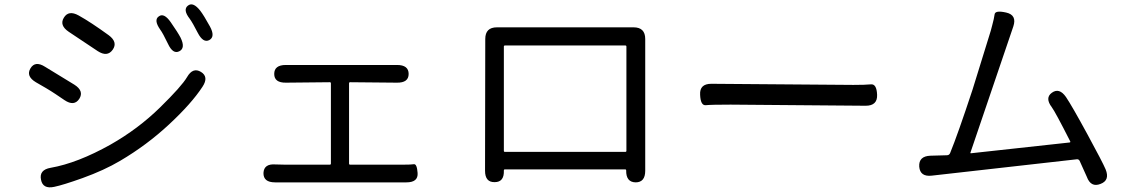

<svg xmlns="http://www.w3.org/2000/svg" viewBox="-20 -807 5040 857"><path d="M222 27Q171 38 163 -5Q154 -49 206 -58Q326 -79 474 -162Q597 -232 694 -327Q791 -422 815 -463Q841 -508 877 -486Q913 -464 884 -420Q835 -345 735 -252Q635 -159 516 -89Q445 -47 348 -12Q261 19 222 27ZM334 -366Q311 -331 268 -360L228 -387Q207 -401 185 -414L140 -440Q95 -467 116 -502Q137 -537 181 -509L312 -429Q356 -401 334 -366ZM483 -585Q459 -551 416 -579L287 -665Q244 -694 265 -728Q286 -763 331 -738Q385 -708 465 -650Q507 -619 483 -585ZM780 -578Q752 -564 730 -611Q707 -659 695 -675Q665 -718 689 -734Q712 -751 742 -708Q774 -662 786 -639Q809 -592 780 -578ZM914 -628Q887 -614 863 -660Q840 -705 827 -723Q795 -764 819 -782Q842 -800 874 -759Q890 -738 917 -689Q942 -643 914 -628Z M1208 7Q1155 7 1156 -35Q1158 -77 1210 -73Q1227 -72 1252 -72H1452Q1457 -72 1457 -77V-435Q1457 -440 1452 -440L1257 -438Q1204 -437 1204 -477Q1204 -517 1256 -517H1752Q1804 -517 1804 -477Q1804 -437 1751 -438L1543 -440Q1538 -440 1538 -435V-77Q1538 -72 1543 -72H1780Q1814 -72 1827.5 -74Q1841 -76 1844 -35Q1847 7 1794 7Z M2188 6Q2145 7 2145 -45L2146 -633Q2146 -685 2198 -685H2808Q2860 -685 2860 -633V-45Q2860 7 2817 7Q2774 6 2775 -46Q2775 -51 2770 -51H2234Q2229 -51 2229 -46Q2231 6 2188 6ZM2229 -134Q2229 -129 2234 -129H2771Q2776 -129 2776 -134V-599Q2776 -604 2771 -604H2234Q2229 -604 2229 -599Z M3105 -384Q3102 -433 3155 -433L3789 -428Q3842 -428 3867.5 -430.5Q3893 -433 3895 -384Q3897 -335 3844 -335L3241 -340Q3154 -340 3130.5 -337.5Q3107 -335 3105 -384Z M4892 14Q4849 31 4831 -18Q4828 -26 4799 -89Q4795 -97 4786 -96L4139 -23Q4087 -17 4083 -63Q4080 -110 4133 -112L4206 -114Q4217 -114 4221 -124Q4255 -207 4321 -407L4395 -646Q4403 -670 4409 -695Q4417 -724 4419.5 -743Q4422 -762 4471 -751Q4520 -740 4503 -689L4312 -127Q4310 -122 4315 -123L4754 -171Q4759 -172 4757 -176Q4690 -308 4675 -328Q4643 -370 4675 -393Q4708 -417 4738 -374Q4765 -334 4833.5 -208Q4902 -82 4915 -51Q4935 -2 4892 14Z"/></svg>

Font: Resource Han Rounded JP
Style: Regular
Weight: 400
Designer: Cyano Hao (round all glyphs); Ryoko NISHIZUKA 西塚涼子 (kana, bopomofo & ideographs); Paul D. Hunt (Latin, Greek & Cyrillic)
Foundry: Cyano Hao
Version: 0.990